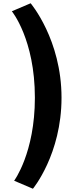

<svg xmlns="http://www.w3.org/2000/svg" viewBox="-20 -895 449 1175"><path d="M181.5 260C181.5 260 356.5 49 356.5 -297C356.5 -653 167.5 -875 167.5 -875L52.5 -826C52.5 -826 193.5 -655 193.5 -297C193.5 41 66.5 211 66.5 211Z"/></svg>

Font: Hussar
Style: BdSuprExt
Weight: 700
Foundry: Cannot Into Space Fonts
Version: Version 2.00